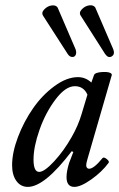

<svg xmlns="http://www.w3.org/2000/svg" viewBox="-20 -711 462 744"><path d="M242.2 -502 147 -649.9Q139.2 -662.1 151.9 -675Q164.6 -688 180.4 -689.9Q196.3 -691.9 203.1 -682.1L272.9 -520Q277.3 -507.3 273.4 -498.5Q269.5 -489.7 259.5 -490.2Q249.5 -490.7 242.2 -502ZM387.2 -502 293 -649.9Q284.7 -662.1 297.1 -675Q309.6 -688 325.7 -690.2Q341.8 -692.4 349.1 -682.1L418.9 -520Q426.3 -500.5 412.8 -492.4Q399.4 -484.4 387.2 -502ZM87.9 13.2Q60.1 13.2 43.5 -9.8Q26.9 -32.7 26.9 -70.8Q26.9 -120.1 49.8 -180.4Q72.8 -240.7 108.4 -291.7Q144 -342.8 191.2 -377.4Q238.3 -412.1 282.2 -412.1Q311.5 -412.1 334 -391.1L344.2 -419.9Q348.1 -430.7 378.9 -432.1Q407.7 -433.1 412.6 -423.8Q413.6 -421.9 413.1 -419.9L318.8 -94.2Q314 -77.6 314 -70.8Q314 -64.5 317.1 -60.8Q320.3 -57.1 325.2 -57.1Q343.8 -57.1 377 -98.1Q381.8 -104 393.3 -95Q404.8 -85.9 400.9 -80.1Q375 -44.9 334 -15.9Q293 13.2 268.1 13.2Q237.8 13.2 237.8 -24.9Q237.8 -47.4 248 -80.1L264.2 -122.1L257.8 -125Q152.8 13.2 87.9 13.2ZM131.8 -44.9Q151.9 -44.9 189.7 -85.7Q227.5 -126.5 257.8 -180.2Q282.7 -223.6 295.9 -268.1L318.8 -344.2Q304.2 -377 270 -377Q233.9 -377 195.3 -325.9Q156.7 -274.9 133.3 -208.5Q109.9 -142.1 109.9 -92.8Q109.9 -44.9 131.8 -44.9Z"/></svg>

Font: Junicode SmCond Medium
Style: Italic
Weight: 500
Width: 4
Italic angle: -11°
Designer: Peter S. Baker
Version: Version 2.206